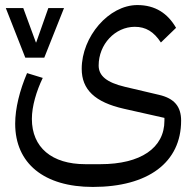

<svg xmlns="http://www.w3.org/2000/svg" viewBox="-20 -499 766 759"><path d="M80 -271H155L233 -467H171L123 -331H122L72 -467H3ZM347 240C566 240 696 143 696 -22C696 -78 669 -110 609 -124L473 -156C402 -173 370 -199 370 -240C370 -324 435 -393 513 -393C556 -393 588 -374 616 -331L676 -389C643 -446 594 -479 523 -479C410 -479 303 -354 303 -227C303 -145 355 -95 470 -69L630 -33V-22C630 86 536 150 377 150H317C185 150 106 84 106 -29C106 -79 124 -139 149 -191L87 -210C58 -142 40 -71 40 -10C40 147 154 240 347 240Z"/></svg>

Font: IBM Plex Arabic
Style: Regular
Weight: 400
Designer: Mike Abbink, Paul van der Laan, Pieter van Rosmalen, Wael Morcos, Khajak Apelian
Foundry: Bold Monday
Version: Version 1.0